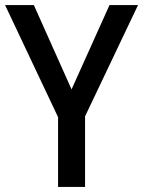

<svg xmlns="http://www.w3.org/2000/svg" viewBox="-20 -734 562 754"><path d="M261 -383 113 -714H0L208 -274V0H314V-277L522 -714H410Z"/></svg>

Font: Noto Sans Lao SemiCondensed Medium
Style: Regular
Weight: 500
Width: 4
Designer: Monotype Design Team
Foundry: Monotype Imaging Inc.
Version: Version 2.003